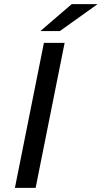

<svg xmlns="http://www.w3.org/2000/svg" viewBox="-20 -907 491 927"><path d="M52 0 192 -700H292L152 0ZM175 -757 326 -887H451L269 -757Z"/></svg>

Font: Montserrat Medium
Style: Italic
Weight: 500
Italic angle: -11.3°
Designer: Julieta Ulanovsky
Foundry: Julieta Ulanovsky
Version: Version 9.000; ttfautohint (v1.8.4.7-5d5b)